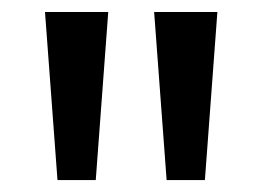

<svg xmlns="http://www.w3.org/2000/svg" viewBox="-20 -780 455 323"><path d="M55.7 -759.8 76.7 -477.1H141.1L162.1 -759.8ZM239.3 -759.8 260.3 -477.1H324.7L345.7 -759.8Z"/></svg>

Font: SG Kara SemiBold
Style: Regular
Weight: 400
Designer: Damoon Khanjanzadeh
Version: Version 1.000